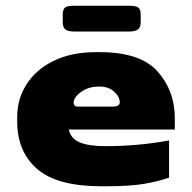

<svg xmlns="http://www.w3.org/2000/svg" viewBox="-20 -640 670 670"><path d="M220 -188Q227 -156 258.5 -143Q290 -130 348 -130Q463 -130 570 -150V-20Q532 -7 483 1.5Q434 10 348 10H334Q179 10 109.5 -50.5Q40 -111 40 -216V-232Q40 -294 72.5 -345.5Q105 -397 167 -427.5Q229 -458 314 -458H328Q470 -458 530 -390.5Q590 -323 590 -228V-188ZM247 -305Q237 -293 237 -282Q237 -268 251 -268H374Q398 -268 398 -283Q398 -302 378.5 -320Q359 -338 327 -338Q299 -338 279 -328.5Q259 -319 247 -305ZM199 -563V-589Q199 -608 207.5 -614Q216 -620 239 -620H431Q453 -620 462 -614Q471 -608 471 -589V-563Q471 -544 461 -537Q451 -530 431 -530H239Q218 -530 208.5 -537Q199 -544 199 -563Z"/></svg>

Font: Dashboard
Style: Regular
Weight: 400
Designer: jaiki
Version: Version 1.000